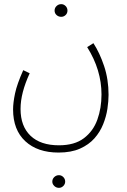

<svg xmlns="http://www.w3.org/2000/svg" viewBox="-20 -505 614 925"><path d="M43 22Q43 -10 52.5 -55Q62 -100 92 -167L123 -152Q101 -104 90 -61.5Q79 -19 79 20Q79 103 127 149Q175 195 264 195Q339 195 384 161Q429 127 449 71.5Q469 16 469 -50Q469 -168 400 -278L430 -297Q460 -251 481.5 -187Q503 -123 503 -48Q503 -18 497.5 19Q492 56 477 93.5Q462 131 435 161.5Q408 192 365.5 211Q323 230 262 230Q161 230 102 175.5Q43 121 43 22ZM275 -424Q262 -424 252.5 -432.5Q243 -441 243 -454Q243 -467 252.5 -476Q262 -485 275 -485Q287 -485 296 -476Q305 -467 305 -454Q305 -441 296 -432.5Q287 -424 275 -424ZM264 400Q251 400 241.5 391Q232 382 232 370Q232 357 241.5 348Q251 339 264 339Q276 339 285 348Q294 357 294 370Q294 382 285 391Q276 400 264 400Z"/></svg>

Font: Noto Sans Arabic Cond ExtLt
Style: Regular
Weight: 200
Width: 3
Designer: Monotype Design Team, Nadine Chahine, Nizar Qandah and Khaled Hosny
Foundry: Monotype Imaging Inc.
Version: Version 2.012; ttfautohint (v1.8.4.7-5d5b)